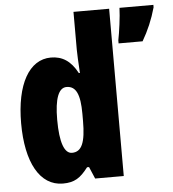

<svg xmlns="http://www.w3.org/2000/svg" viewBox="-54 -810 783 869"><g transform="rotate(-5 337.5 -375.0)"><path d="M197 10C250 10 277 -8 312 -54H321L344 0H474V-760H312V-588C312 -567 314 -532 317 -482H312C282 -539 243 -563 192 -563C93 -563 32 -455 32 -278C32 -101 92 10 197 10ZM675 -749V-760H521C520 -720 510 -648 503 -614V-600H612C639 -646 660 -695 675 -749ZM250 -125C216 -125 196 -175 196 -280C196 -376 215 -424 251 -424C294 -424 312 -385 312 -297V-265C312 -166 294 -125 250 -125Z"/></g></svg>

Font: Noto Sans Telugu ExtraCondensed Black
Style: Regular
Weight: 900
Width: 2
Designer: Jelle Bosma - Monotype Design Team
Foundry: Monotype Imaging Inc.
Version: Version 2.005